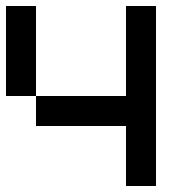

<svg xmlns="http://www.w3.org/2000/svg" viewBox="-20 -620 640 640"><path d="M400 -200H100V-300H400V-600H500V0H400ZM0 -300V-600H100V-300Z"/></svg>

Font: Galmuri9 Regular
Style: Regular
Weight: 400
Designer: Lee Minseo (quiple)
Version: Version 2.399;hotconv 1.1.1;makeotfexe 2.6.0 DEVELOPMENT